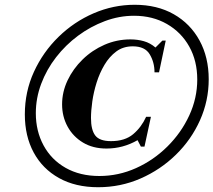

<svg xmlns="http://www.w3.org/2000/svg" viewBox="-20 -774 894 804"><path d="M391 10Q296 10 227 -28.5Q158 -67 121 -135.5Q84 -204 84 -295Q84 -390 122 -473Q160 -556 225 -619.5Q290 -683 372.5 -718.5Q455 -754 544 -754Q638 -754 707.5 -714.5Q777 -675 815.5 -604.5Q854 -534 854 -442Q854 -352 817.5 -270.5Q781 -189 716.5 -126Q652 -63 568.5 -26.5Q485 10 391 10ZM426 -152Q369 -152 327.5 -177Q286 -202 263 -244Q240 -286 240 -337Q240 -389 263 -437.5Q286 -486 326 -525Q366 -564 417.5 -586.5Q469 -609 526 -609Q556 -609 582.5 -601.5Q609 -594 631 -575L660 -604H674L646 -471H627Q627 -513 607 -546.5Q587 -580 536 -580Q496 -580 467 -558.5Q438 -537 417.5 -502.5Q397 -468 384.5 -428Q372 -388 366.5 -349Q361 -310 361 -280Q361 -230 379 -206.5Q397 -183 445 -183Q503 -183 537.5 -212Q572 -241 592 -285H612L585 -160H570L556 -187Q495 -152 426 -152ZM396 -37Q476 -37 549.5 -70Q623 -103 681 -160.5Q739 -218 772.5 -290.5Q806 -363 806 -441Q806 -519 772.5 -579Q739 -639 679 -673.5Q619 -708 541 -708Q479 -708 419 -685.5Q359 -663 307 -624.5Q255 -586 215 -534.5Q175 -483 152.5 -423Q130 -363 130 -300Q130 -225 162.5 -165Q195 -105 255 -71Q315 -37 396 -37Z"/></svg>

Font: Libre Bodoni SemiBold
Style: Italic
Weight: 600
Italic angle: -13°
Version: Version 2.003